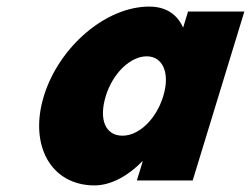

<svg xmlns="http://www.w3.org/2000/svg" viewBox="-20 -548 762 583"><path d="M113.1 -256C67.3 -106 135.3 15 267.1 15C318.2 15 371.4 -16 411.9 -58H413.4L395.6 0H565.1L722 -513H551L536 -464C518 -505 483.4 -528 433.1 -528C301.3 -528 159 -406 113.1 -256ZM301.1 -256C322.8 -327 376.8 -377 425.6 -377C473.7 -377 497.4 -327 475.7 -256C454.3 -186 402.2 -136 351.9 -136C299.4 -136 279.7 -186 301.1 -256Z"/></svg>

Font: Hussar
Style: BdSuprConOblThree
Weight: 700
Foundry: Cannot Into Space Fonts
Version: Version 2.00